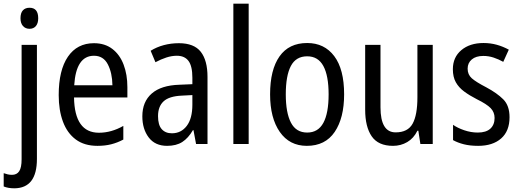

<svg xmlns="http://www.w3.org/2000/svg" viewBox="-46 -780 2816 1040"><path d="M65 -681Q65 -710 78 -724Q91 -738 114 -738Q161 -738 161 -681Q161 -654 148.5 -639Q136 -624 114 -624Q92 -624 78.5 -639Q65 -654 65 -681ZM32 240Q-2 240 -26 230V158Q-15 162 -4 164.5Q7 167 19 167Q45 167 58 147.5Q71 128 71 83V-537H154V81Q154 239 32 240Z M463 -546Q522 -546 562.5 -515Q603 -484 623.5 -430Q644 -376 644 -308V-252H355Q358 -61 490 -61Q557 -61 622 -98V-24Q590 -7 556.5 1.5Q523 10 482 10Q411 10 364.5 -24.5Q318 -59 295 -121Q272 -183 272 -265Q272 -400 322 -473Q372 -546 463 -546ZM463 -478Q366 -478 356 -318H563Q562 -385 538 -431.5Q514 -478 463 -478Z M923 -546Q1005 -546 1041.5 -499.5Q1078 -453 1078 -363V0H1016L1002 -75H999Q974 -32 941.5 -11Q909 10 859 10Q794 10 759.5 -35.5Q725 -81 725 -150Q725 -229 776 -273.5Q827 -318 926 -321L996 -324V-359Q996 -422 975 -450Q954 -478 912 -478Q884 -478 855 -468.5Q826 -459 796 -443L770 -505Q802 -525 841 -535.5Q880 -546 923 -546ZM939 -262Q870 -259 840 -231Q810 -203 810 -151Q810 -103 830 -80.5Q850 -58 885 -58Q935 -58 965.5 -98Q996 -138 996 -213V-265Z M1301 0H1218V-760H1301Z M1818 -269Q1818 -141 1767 -65.5Q1716 10 1616 10Q1522 10 1469.5 -65.5Q1417 -141 1417 -269Q1417 -402 1468 -474.5Q1519 -547 1618 -547Q1711 -547 1764.5 -476Q1818 -405 1818 -269ZM1502 -269Q1502 -169 1530 -115.5Q1558 -62 1618 -62Q1677 -62 1705.5 -114.5Q1734 -167 1734 -269Q1734 -370 1705.5 -422.5Q1677 -475 1618 -475Q1557 -475 1529.5 -422.5Q1502 -370 1502 -269Z M2298 -537V0H2231L2220 -72H2215Q2195 -31 2160 -10.5Q2125 10 2083 10Q2003 10 1967.5 -41.5Q1932 -93 1932 -186V-537H2015V-199Q2015 -63 2097 -63Q2163 -63 2189 -110Q2215 -157 2215 -253V-537Z M2714 -145Q2714 -70 2668.5 -30Q2623 10 2544 10Q2500 10 2466.5 1.5Q2433 -7 2408 -21V-104Q2432 -87 2468.5 -74.5Q2505 -62 2542 -62Q2587 -62 2610 -83Q2633 -104 2633 -141Q2633 -172 2612 -194Q2591 -216 2536 -243Q2497 -263 2468 -284.5Q2439 -306 2423 -334.5Q2407 -363 2407 -405Q2407 -470 2453 -508.5Q2499 -547 2573 -547Q2611 -547 2645 -537.5Q2679 -528 2710 -511L2680 -445Q2655 -459 2628 -468Q2601 -477 2572 -477Q2532 -477 2509.5 -458Q2487 -439 2487 -408Q2487 -376 2509.5 -356Q2532 -336 2588 -307Q2646 -276 2680 -242Q2714 -208 2714 -145Z"/></svg>

Font: Noto Sans Thai Looped Condensed
Style: Regular
Weight: 400
Width: 3
Designer: Sasikarn Vongin, Ben Mitchell
Foundry: The Fontpad Ltd
Version: Version 1.001; ttfautohint (v1.8.4.7-5d5b)